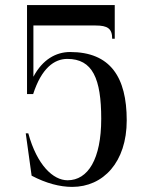

<svg xmlns="http://www.w3.org/2000/svg" viewBox="-20 -720 576 753"><path d="M420 -568H430V-700H86V-351H110C143 -453 193 -489 244 -489C343 -489 377 -412 377 -254C377 -96 325 -13 245 -13C188 -13 125 -73 91 -197H81L104 -31C161 -1 215 13 263 13C385 13 477 -84 477 -248C477 -417 413 -516 255 -516C200 -516 147 -487 111 -419V-620H355C402 -620 420 -608 420 -568Z"/></svg>

Font: Sprat Condesed
Style: Regular
Weight: 400
Width: 3
Designer: Ethan Nakache
Foundry: Collletttivo
Version: Version 2.000;Glyphs 3.2 (3217)